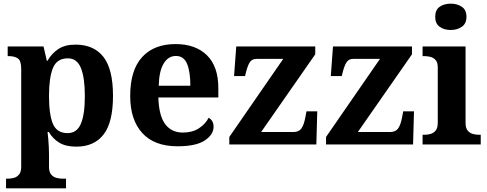

<svg xmlns="http://www.w3.org/2000/svg" viewBox="-20 -790 2666 1050"><path d="M13 240V187H25Q40 187 56.5 182.5Q73 178 84.5 164Q96 150 96 122V-413Q96 -459 77 -471Q58 -483 29 -483H22V-536H218L236 -458H240Q262 -497 298.5 -521.5Q335 -546 393 -546Q493 -546 545.5 -479Q598 -412 598 -266Q598 -121 546.5 -54.5Q495 12 397 12Q340 12 304.5 -9.5Q269 -31 247 -68H240Q242 -54 244 -30.5Q246 -7 247 15.5Q248 38 248 53V122Q248 150 259.5 164Q271 178 288 182.5Q305 187 319 187H341V240ZM350 -62Q400 -62 422 -112.5Q444 -163 444 -265Q444 -365 422.5 -418Q401 -471 351 -471Q291 -471 269.5 -418Q248 -365 248 -266Q248 -163 269.5 -112.5Q291 -62 350 -62Z M951 10Q824 10 758 -62.5Q692 -135 692 -265Q692 -406 757 -477.5Q822 -549 940 -549Q1049 -549 1111.5 -488Q1174 -427 1174 -308V-257H846Q849 -157 883.5 -111Q918 -65 980 -65Q1032 -65 1068 -88.5Q1104 -112 1121 -146Q1148 -131 1148 -97Q1148 -54 1100 -22Q1052 10 951 10ZM1021 -321Q1021 -398 1003 -441Q985 -484 942 -484Q900 -484 875 -442.5Q850 -401 848 -321Z M1234 0V-41L1529 -468H1383Q1361 -468 1349 -453.5Q1337 -439 1326 -398L1320 -374H1260L1272 -536H1704V-493L1408 -68H1584Q1614 -68 1628 -87Q1642 -106 1650 -149L1656 -181H1715L1710 0Z M1763 0V-41L2058 -468H1912Q1890 -468 1878 -453.5Q1866 -439 1855 -398L1849 -374H1789L1801 -536H2233V-493L1937 -68H2113Q2143 -68 2157 -87Q2171 -106 2179 -149L2185 -181H2244L2239 0Z M2445 -626Q2409 -626 2384.5 -643.5Q2360 -661 2360 -698Q2360 -736 2384.5 -753Q2409 -770 2445 -770Q2480 -770 2505.5 -753Q2531 -736 2531 -698Q2531 -661 2505.5 -643.5Q2480 -626 2445 -626ZM2291 0V-53H2303Q2318 -53 2334.5 -57.5Q2351 -62 2362.5 -76Q2374 -90 2374 -118V-422Q2374 -449 2362 -462Q2350 -475 2333.5 -479Q2317 -483 2303 -483H2291V-536H2526V-118Q2526 -90 2537.5 -76Q2549 -62 2566 -57.5Q2583 -53 2597 -53H2609V0Z"/></svg>

Font: Noto Serif Oriya
Style: Bold
Weight: 700
Designer: David Williams
Foundry: Google LLC, David Williams
Version: Version 1.051; ttfautohint (v1.8.4.7-5d5b)